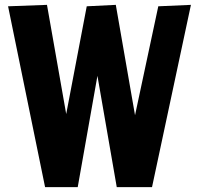

<svg xmlns="http://www.w3.org/2000/svg" viewBox="-20 -770 814 790"><path d="M299.8 0H165.5L13.2 -744.1L173.3 -750L252.4 -300.8L336.9 -744.1L456.5 -750L535.6 -295.9L631.3 -744.1L765.6 -750L605.5 0H460.4L380.9 -458Z"/></svg>

Font: Francois One
Style: Regular
Weight: 400
Designer: Vernon Adams
Foundry: vernon adams
Version: Version 1.000